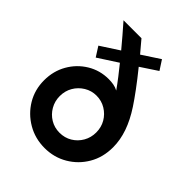

<svg xmlns="http://www.w3.org/2000/svg" viewBox="-195 -774 892 892"><g transform="rotate(45 251.5 -327.5)"><path d="M252.8 12.5Q190.3 12.5 139.2 -17.4Q88.2 -47.2 58.3 -97.2Q28.5 -147.2 28.5 -209Q28.5 -269.4 56.6 -318.4Q84.7 -367.4 132.3 -396.2Q179.9 -425 237.5 -425Q254.2 -425 269.8 -422.2Q285.4 -419.4 299.3 -411.8Q281.2 -437.5 261.1 -463.5Q241 -489.6 220.1 -515.3L123.6 -452.8L93.1 -500.7L184 -559.7Q161.8 -586.8 138.9 -613.2Q116 -639.6 92.4 -666.7H210.4Q222.2 -652.8 234.7 -637.8Q247.2 -622.9 259.7 -608.3L346.5 -665.3L377.1 -618.1L295.1 -563.9Q331.2 -519.4 360.4 -479.9Q389.6 -440.3 406.9 -413.9Q441.7 -361.1 458.7 -311.8Q475.7 -262.5 475.7 -215.3Q475.7 -149.3 445.8 -98.3Q416 -47.2 365.3 -17.4Q314.6 12.5 252.8 12.5ZM251.4 -86.8Q285.4 -86.8 312.5 -103.1Q339.6 -119.4 355.6 -147.2Q371.5 -175 371.5 -208.3Q371.5 -242.4 355.6 -269.8Q339.6 -297.2 312.2 -313.9Q284.7 -330.6 251.4 -330.6Q218.8 -330.6 191.3 -313.9Q163.9 -297.2 147.9 -269.8Q131.9 -242.4 131.9 -208.3Q131.9 -175 147.9 -147.2Q163.9 -119.4 191 -103.1Q218.1 -86.8 251.4 -86.8Z"/></g></svg>

Font: Afacad SemiBold
Style: Regular
Weight: 600
Designer: Kristian Moeller
Foundry: Dicotype
Version: Version 1.000